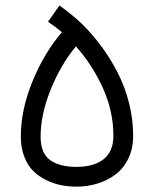

<svg xmlns="http://www.w3.org/2000/svg" viewBox="-20 -679 570 711"><path d="M261.2 -507.3Q205.1 -439.9 167.7 -347.4Q130.4 -254.9 130.4 -172.9Q130.4 -111.8 165.3 -86.4Q200.2 -61 263.2 -61Q327.6 -61 363.8 -89.6Q399.9 -118.2 399.9 -176.3Q399.9 -266.6 361.3 -352.3Q322.8 -438 261.2 -507.3ZM209 -559.6Q187.5 -578.6 157.7 -598.6L200.2 -658.7Q251 -622.1 286.6 -587.4Q324.2 -549.8 356.4 -506.1Q388.7 -462.4 415.5 -410.4Q442.4 -358.4 457.8 -297.9Q473.1 -237.3 473.1 -176.3Q473.1 -129.4 455.6 -92.5Q438 -55.7 408 -33.2Q377.9 -10.7 341.1 0.7Q304.2 12.2 263.2 12.2Q233.4 12.2 205.6 6.6Q177.7 1 150.4 -12.5Q123 -25.9 102.5 -46.4Q82 -66.9 69.6 -99.6Q57.1 -132.3 57.1 -172.9Q57.1 -272 100.1 -377.2Q143.1 -482.4 209 -559.6Z"/></svg>

Font: AzarMehrMonospaced
Style: SansBold
Weight: 1
Designer: Amin Abedi
Version: Version 1.00